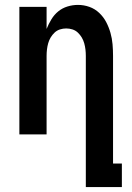

<svg xmlns="http://www.w3.org/2000/svg" viewBox="-20 -548 540 783"><path d="M330 215V-320Q330 -333 328.5 -346Q327 -359 323.5 -371.5Q320 -384 313.5 -395Q307 -406 297.5 -415Q288 -424 275.5 -428Q263 -432 250 -432Q237 -432 224.5 -428Q212 -424 202.5 -415Q193 -406 186.5 -395Q180 -384 176.5 -371.5Q173 -359 171.5 -346Q170 -333 170 -320V0H59V-520H170V-430Q178 -450 189.5 -469Q201 -488 217.5 -501.5Q234 -515 255 -521.5Q276 -528 298 -528Q322 -528 344.5 -520Q367 -512 384.5 -495.5Q402 -479 413 -458Q424 -437 430.5 -414Q437 -391 439 -367.5Q441 -344 441 -320V119H477V215Z"/></svg>

Font: Iosevka Fixed
Style: Bold
Weight: 700
Monospace: yes
Designer: Belleve Invis
Foundry: Belleve Invis
Version: Version 32.3.0